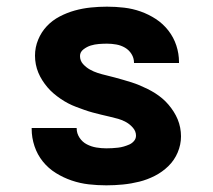

<svg xmlns="http://www.w3.org/2000/svg" viewBox="-20 -548 640 576"><path d="M299 8Q272 8 246 5Q220 2 195 -6.5Q170 -15 147.5 -29Q125 -43 108.5 -63.5Q92 -84 83.5 -109.5Q75 -135 75 -161Q75 -162 75 -162.5Q75 -163 75 -164H210Q210 -164 210 -163.5Q210 -163 210 -163Q210 -148 218.5 -135Q227 -122 240.5 -115Q254 -108 269 -105.5Q284 -103 299 -103Q308 -103 316.5 -103.5Q325 -104 334 -105Q343 -106 351.5 -108.5Q360 -111 368 -114.5Q376 -118 382 -125Q388 -132 388 -141Q388 -154 379 -164.5Q370 -175 358.5 -181.5Q347 -188 334.5 -191.5Q322 -195 309 -198Q296 -201 283.5 -204Q271 -207 258 -210.5Q245 -214 232.5 -218.5Q220 -223 208 -227.5Q196 -232 184.5 -238Q173 -244 162 -251.5Q151 -259 141 -267.5Q131 -276 122.5 -286Q114 -296 107 -307Q100 -318 95 -330Q90 -342 87.5 -355Q85 -368 85 -381Q85 -406 94.5 -429Q104 -452 120.5 -469.5Q137 -487 159 -498.5Q181 -510 204.5 -516.5Q228 -523 252.5 -525.5Q277 -528 301 -528Q327 -528 352.5 -525Q378 -522 402 -513.5Q426 -505 447.5 -491Q469 -477 485 -456.5Q501 -436 509 -411.5Q517 -387 517 -362Q517 -361 517 -360.5Q517 -360 517 -359H382Q382 -359 382 -359.5Q382 -360 382 -360Q382 -374 374.5 -386Q367 -398 355 -405Q343 -412 329 -414.5Q315 -417 301 -417Q289 -417 276.5 -416Q264 -415 252.5 -411.5Q241 -408 230.5 -400Q220 -392 220 -380Q220 -366 229 -356Q238 -346 249.5 -339.5Q261 -333 273.5 -329Q286 -325 299 -322Q312 -319 324.5 -315.5Q337 -312 349.5 -308.5Q362 -305 374.5 -301Q387 -297 399 -292Q411 -287 423 -281Q435 -275 446 -268Q457 -261 467 -252.5Q477 -244 485.5 -234Q494 -224 501 -213Q508 -202 513 -190Q518 -178 520.5 -165Q523 -152 523 -139Q523 -114 513 -90.5Q503 -67 485 -49.5Q467 -32 444.5 -20.5Q422 -9 398 -3Q374 3 349 5.5Q324 8 299 8Z"/></svg>

Font: Iosevka SS04 Heavy Extended
Style: Regular
Weight: 900
Width: 7
Monospace: yes
Designer: Belleve Invis
Foundry: Belleve Invis
Version: Version 19.0.0; ttfautohint (v1.8.4)